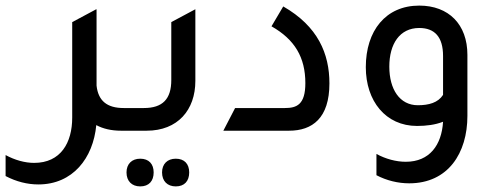

<svg xmlns="http://www.w3.org/2000/svg" viewBox="-107 -467 1770 686"><path d="M335 -81C275 -81 244 -107 238 -161V-434L237 -433V-434L151 -388V-47C151 43 110 115 15 115C-18 115 -54 105 -87 87V162C-49 182 -9 192 30 192C153 192 226 98 237 -20C261 -7 291 0 325 0H401V-81H335Z M341 0H417C528 0 591 -74 591 -178V-434L505 -388V-181C505 -113 474 -81 407 -81H341V0ZM394 199C425 199 442 180 442 149C442 119 425 100 394 100C364 100 345 119 345 149C345 180 364 199 394 199ZM521 199C552 199 569 180 569 149C569 119 552 100 521 100C491 100 472 119 472 149C472 180 491 199 521 199Z M691 0H926C1009 0 1070 -45 1070 -169C1070 -275 1029 -373 905 -444L863 -373C946 -326 984 -262 984 -170C984 -93 953 -81 911 -81H733L691 0Z M1476 -32C1471 51 1428 111 1343 111C1308 111 1271 101 1238 83V159C1274 178 1315 188 1355 188C1494 188 1563 80 1563 -53V-271C1563 -380 1496 -447 1391 -447C1271 -447 1200 -357 1200 -227C1200 -106 1271 -17 1383 -17C1416 -17 1448 -21 1476 -32ZM1476 -267V-128C1458 -100 1425 -91 1386 -91C1321 -91 1284 -148 1284 -229C1284 -310 1321 -367 1391 -367C1446 -367 1476 -335 1476 -267Z"/></svg>

Font: Tajawal Medium
Style: Regular
Weight: 500
Designer: Boutros Fonts
Foundry: Created by Boutros International 2017
Version: Version 1.700